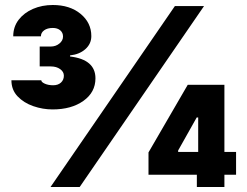

<svg xmlns="http://www.w3.org/2000/svg" viewBox="-20 -752 992 772"><path d="M191.4 -312Q151.9 -312 113.8 -325.2Q75.7 -338.4 50.8 -364.5Q25.9 -390.6 25.9 -429.2H146Q146 -421.9 160.2 -415.5Q174.3 -409.2 193.8 -409.2Q213.4 -409.2 225.1 -419.9Q236.8 -430.7 236.8 -447.8Q236.8 -463.4 221.9 -474.1Q207 -484.9 184.1 -484.9H139.6V-564.9H184.1Q204.1 -564.9 218.8 -576.9Q233.4 -588.9 233.4 -605Q233.4 -620.6 222.2 -630.1Q210.9 -639.6 192.4 -639.6Q170.4 -639.6 157.5 -630.1Q144.5 -620.6 144.5 -606H33.2Q33.2 -644 54.9 -672.4Q76.7 -700.7 112.8 -716.3Q148.9 -731.9 192.4 -731.9Q260.7 -731.9 304 -696.3Q347.2 -660.6 347.2 -606.9Q347.2 -575.7 323.2 -554.4Q299.3 -533.2 261.7 -529.3V-524.9Q363.8 -512.7 363.8 -437Q363.8 -380.9 315.4 -346.4Q267.1 -312 191.4 -312ZM183.1 0 683.1 -727.5H800.3L300.3 0ZM577.1 -49.3V-139.2L734.9 -411.1H882.3V-141.1H929.2V-49.3H882.3V0H771.5V-49.3ZM776.9 -141.1V-279.8H771L696.3 -147V-141.1Z"/></svg>

Font: Inter Black
Style: Regular
Weight: 900
Designer: Rasmus Andersson
Foundry: rsms
Version: Version 4.000;git-a52131595